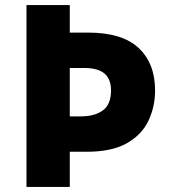

<svg xmlns="http://www.w3.org/2000/svg" viewBox="-20 -827 668 754"><path d="M589 -472Q589 -409 563.5 -354Q538 -299 479 -265Q420 -231 320 -231H254V-93H84V-807H254V-699H326Q460 -699 524.5 -638.5Q589 -578 589 -472ZM297 -370Q352 -370 384 -393.5Q416 -417 416 -472Q416 -516 390.5 -538Q365 -560 310 -560H254V-370Z"/></svg>

Font: Noto Sans Telugu UI ExtraBold
Style: Regular
Weight: 800
Designer: Jelle Bosma - Monotype Design Team
Foundry: Monotype Imaging Inc.
Version: Version 2.005; ttfautohint (v1.8.4.7-5d5b)